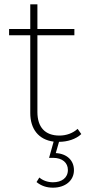

<svg xmlns="http://www.w3.org/2000/svg" viewBox="-20 -653 432 888"><path d="M253 3C291 3 331 -9 356 -33L339 -57C317 -37 287 -26 255 -26C188 -26 153 -65 153 -135V-490H324V-519H153V-633H120V-519H22V-490H120V-130C120 -57 158 -7 228 2L207 77H225C269 77 294 100 294 133C294 170 265 190 225 190C201 190 178 182 162 168L149 189C171 207 196 215 225 215C281 215 322 183 322 134C322 89 290 58 238 55Z"/></svg>

Font: Talent ExtraLight
Style: Regular
Weight: 200
Designer: Mike Powis
Version: Version 1.001;hotconv 1.0.109;makeotfexe 2.5.65596